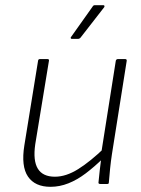

<svg xmlns="http://www.w3.org/2000/svg" viewBox="-20 -710 544 741"><path d="M175 11Q115 11 88 -28.5Q61 -68 74 -149L127 -476Q128 -482 134 -482H163Q170 -482 169 -476L116 -153Q107 -90 126 -59Q145 -28 192 -28Q235 -28 282 -57.5Q329 -87 385 -141L379 -100Q344 -66 311 -41Q278 -16 244 -2.5Q210 11 175 11ZM367 0Q360 0 360 -5Q362 -29 365 -53Q368 -77 371 -102V-121L427 -476Q429 -482 435 -482H463Q470 -482 469 -475L412 -115Q408 -89 405 -60Q402 -31 400 -5Q400 0 394 0ZM257 -560Q254 -560 253 -562.5Q252 -565 254 -567L337 -684Q340 -690 346 -690H379Q382 -690 383 -687.5Q384 -685 382 -682L291 -565Q287 -560 281 -560Z"/></svg>

Font: Sofia Sans Semi Condensed ExtraLight
Style: Italic
Weight: 250
Italic angle: -9°
Version: Version 4.100